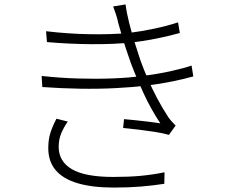

<svg xmlns="http://www.w3.org/2000/svg" viewBox="-20 -807 1040 867"><path d="M188 -666Q289 -654 386.5 -652.5Q484 -651 560 -658Q617 -665 676 -677.5Q735 -690 784 -706L792 -658Q746 -645 687 -633Q628 -621 571 -615Q496 -607 395.5 -607.5Q295 -608 192 -617ZM168 -464Q250 -455 333 -452.5Q416 -450 491 -453Q566 -456 622 -464Q688 -472 748 -485Q808 -498 845 -511L853 -462Q815 -451 759 -439.5Q703 -428 639 -420Q578 -413 501 -409Q424 -405 339 -406.5Q254 -408 171 -414ZM514 -703Q510 -723 503.5 -742.5Q497 -762 491 -778L547 -787Q552 -748 563.5 -702.5Q575 -657 589 -612.5Q603 -568 614 -535Q629 -493 648 -449.5Q667 -406 690 -362.5Q713 -319 740 -278Q747 -268 755.5 -258.5Q764 -249 773 -240L743 -198Q715 -206 679 -211.5Q643 -217 606.5 -221.5Q570 -226 536 -229L540 -269Q586 -265 633 -259.5Q680 -254 704 -250Q662 -313 628.5 -385.5Q595 -458 571 -522Q559 -556 548.5 -587.5Q538 -619 529.5 -649Q521 -679 514 -703ZM286 -258Q268 -232 256.5 -205Q245 -178 245 -144Q245 -78 304.5 -43Q364 -8 492 -8Q561 -8 615 -13Q669 -18 723 -29L722 23Q670 31 615 35.5Q560 40 494 40Q397 40 331 20.5Q265 1 231.5 -38.5Q198 -78 198 -138Q198 -178 208 -208.5Q218 -239 235 -271Z"/></svg>

Font: Noto Sans JP Thin Light
Style: Regular
Weight: 300
Version: Version 2.004-H2;hotconv 1.0.118;makeotfexe 2.5.65603